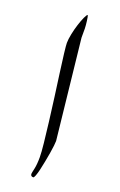

<svg xmlns="http://www.w3.org/2000/svg" viewBox="-129 -676 450 719"><g transform="rotate(20 95.5 -316.5)"><path d="M139.6 -153.3Q139.6 -147.9 138.2 -134.3Q136.7 -120.6 133.8 -103.3Q130.9 -85.9 127.2 -66.9Q123.5 -47.9 119.9 -32.2Q116.2 -16.6 112.3 -6.3Q108.4 3.9 105.5 3.9Q94.7 3.9 94.7 -6.3Q94.7 -9.8 98.9 -28.1Q103 -46.4 103 -75.2Q103 -93.3 99.1 -130.1Q95.2 -167 89.6 -212.6Q84 -258.3 77.4 -307.4Q70.8 -356.4 64.9 -398.9Q59.1 -441.4 55.4 -472.4Q51.8 -503.4 51.8 -512.2Q51.8 -526.9 56.2 -548.1Q60.5 -569.3 66.7 -588.6Q72.8 -607.9 79.3 -622.1Q85.9 -636.2 89.4 -637.2Q90.8 -635.3 92 -628.9Q93.3 -622.6 94.2 -614.7Q95.2 -606.9 95.9 -598.9Q96.7 -590.8 96.7 -585.9V-549.3Z"/></g></svg>

Font: Accordance
Style: Italic
Weight: 400
Italic angle: -11°
Version: Version 1.2 (build January 31, 2020) Miklal Software Solutio